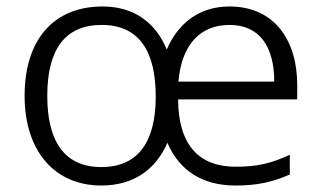

<svg xmlns="http://www.w3.org/2000/svg" viewBox="-20 -563 993 593"><path d="M689 -543C595 -543 530 -491 495 -410C461 -493 394 -543 297 -543C146 -543 56 -441 56 -267C56 -96 149 10 293 10C392 10 461 -39 497 -122C533 -38 603 10 707 10C776 10 822 -1 875 -24V-85C819 -59 776 -48 708 -48C593 -48 531 -117 530 -256H898V-300C898 -443 824 -543 689 -543ZM689 -486C784 -486 827 -416 827 -311H531C541 -425 598 -486 689 -486ZM294 -486C411 -486 461 -403 461 -265C461 -128 409 -47 293 -47C178 -47 126 -128 126 -267C126 -409 180 -486 294 -486Z"/></svg>

Font: Noto Sans Thaana Light
Style: Regular
Weight: 300
Designer: David Williams
Foundry: Google Inc.
Version: Version 3.001